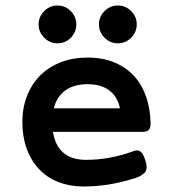

<svg xmlns="http://www.w3.org/2000/svg" viewBox="-20 -673 640 704"><path d="M142.1 -632.3Q151.4 -642.1 164.1 -647.5Q176.8 -652.8 190.9 -652.8Q219.2 -652.8 239.7 -632.3Q259.8 -611.3 259.8 -583.5Q259.8 -555.7 239.7 -534.7Q219.2 -514.2 190.9 -514.2Q176.8 -514.2 164.1 -519.5Q151.4 -524.9 142.1 -534.7Q121.6 -555.2 121.6 -583.5Q121.6 -611.8 142.1 -632.3ZM363.3 -632.3Q383.8 -652.8 412.1 -652.8Q440.4 -652.8 460.9 -632.3Q481.4 -611.8 481.4 -583.5Q481.4 -555.2 460.9 -534.7Q440.4 -514.2 412.1 -514.2Q383.8 -514.2 363.3 -534.7Q342.8 -555.2 342.8 -583.5Q342.8 -611.8 363.3 -632.3ZM174.3 -189.5Q182.1 -138.7 212.6 -112.8Q243.2 -86.9 294.9 -86.9Q383.3 -86.9 469.2 -118.7Q476.6 -121.6 482.4 -121.6Q492.7 -121.6 500 -112.5Q507.3 -103.5 513.2 -84Q517.6 -70.8 517.6 -61Q517.6 -47.4 509.8 -39.1Q494.1 -23.9 464.4 -16.6Q376 10.7 288.1 10.7Q234.4 10.7 192.1 -6.3Q149.9 -23.4 121.1 -55.2Q92.3 -86.4 77.1 -129.6Q62 -172.9 62 -225.6Q62 -277.3 78.9 -320.8Q95.7 -364.3 127 -396Q158.7 -427.7 202.9 -444.8Q247.1 -461.9 301.3 -461.9Q356.4 -461.9 399.4 -444.1Q442.4 -426.3 472.2 -393.6Q501 -361.8 516.1 -317.4Q531.2 -272.9 532.2 -219.7Q532.2 -203.1 525.1 -196.3Q518.1 -189.5 501.5 -189.5ZM419.9 -275.9Q411.1 -318.4 380.9 -341.3Q350.6 -364.3 301.3 -364.3Q251.5 -364.3 220 -341.8Q188.5 -319.3 177.2 -275.9Z"/></svg>

Font: Courier Prime SemiBold
Style: Regular
Weight: 600
Designer: Alan Dague-Greene
Foundry: Quote-Unquote Apps
Version: Version 1.202